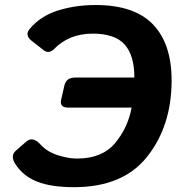

<svg xmlns="http://www.w3.org/2000/svg" viewBox="-20 -737 718 773"><path d="M42 -76.2Q20 -109.9 44.4 -130.9L85.9 -167Q111.8 -189.5 143.1 -155.3Q169.4 -126 212.2 -112.3Q254.9 -98.6 290 -98.6Q391.1 -98.6 443.1 -160.6Q495.1 -222.7 509.8 -303.7H255.4Q218.8 -303.7 226.1 -335.4L239.3 -393.1Q246.6 -424.8 283.2 -424.8H521Q521 -514.2 481.7 -557.9Q442.4 -601.6 353.5 -601.6Q304.7 -601.6 265.9 -585.7Q227.1 -569.8 198.7 -540.5Q177.2 -518.6 156.2 -534.7L107.9 -572.3Q78.6 -595.2 99.1 -620.1Q143.1 -672.9 213.6 -694.8Q284.2 -716.8 364.7 -716.8Q520.5 -716.8 595.7 -638.9Q670.9 -561 670.9 -413.1Q670.9 -231.4 573.5 -107.4Q476.1 16.6 278.3 16.6Q185.5 16.6 129.2 -5.9Q72.8 -28.3 42 -76.2Z"/></svg>

Font: Istok
Style: Bold Italic
Weight: 700
Italic angle: -13°
Designer: Andrey V. Panov
Foundry: Andrey V. Panov
Version: Version 1.0.3